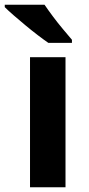

<svg xmlns="http://www.w3.org/2000/svg" viewBox="-48 -786 373 806"><path d="M227 0H78V-546H227ZM139 -766Q154 -744 174.5 -716.5Q195 -689 216.5 -663.5Q238 -638 254 -619V-606H155Q136 -619 110.5 -638.5Q85 -658 58.5 -680Q32 -702 9 -722Q-14 -742 -28 -756V-766Z"/></svg>

Font: Noto Sans Telugu
Style: Regular
Weight: 400
Designer: Jelle Bosma - Monotype Design Team
Foundry: Monotype Imaging Inc.
Version: Version 2.003